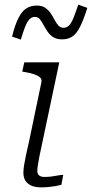

<svg xmlns="http://www.w3.org/2000/svg" viewBox="-20 -806 397 829"><path d="M248 -636Q225 -636 210 -645.5Q195 -655 185 -670Q175 -685 167.5 -699Q160 -713 152 -723Q144 -733 130 -733Q117 -733 107 -722.5Q97 -712 88.5 -690.5Q80 -669 70 -635L32 -648Q45 -700 60 -729Q75 -758 94 -770Q113 -782 139 -782Q161 -782 175 -772.5Q189 -763 198.5 -749Q208 -735 215.5 -720.5Q223 -706 232 -696Q241 -686 254 -686Q269 -686 279 -697Q289 -708 298 -730.5Q307 -753 318 -786L357 -772Q341 -721 326 -691Q311 -661 292.5 -648.5Q274 -636 248 -636ZM158 3Q135 3 118 -3.5Q101 -10 91 -24Q81 -38 81 -60Q81 -74 84 -93Q87 -112 92.5 -137.5Q98 -163 106 -198L159 -452Q161 -464 153 -471.5Q145 -479 128.5 -485Q112 -491 86 -495L76 -497L85 -537H236L161 -182Q154 -152 150 -130Q146 -108 143.5 -93Q141 -78 141 -69Q141 -55 149 -48.5Q157 -42 172 -42Q188 -42 202.5 -44Q217 -46 230.5 -48.5Q244 -51 253 -51L245 -8Q234 -5 219.5 -2.5Q205 0 189.5 1.5Q174 3 158 3Z"/></svg>

Font: Roboto Serif 20pt ExtraLight
Style: Italic
Weight: 250
Italic angle: -10°
Version: Version 1.007